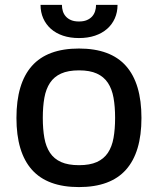

<svg xmlns="http://www.w3.org/2000/svg" viewBox="-20 -750 642 781"><path d="M301.1 -552.6Q429.7 -552.6 492.5 -481.7Q555.4 -410.9 555.4 -270.2Q555.4 -130.3 492.5 -59.7Q429.7 11 301.1 11Q172.6 11 109.7 -59.7Q46.9 -130.3 46.9 -270.2Q46.9 -410.9 109.7 -481.7Q172.6 -552.6 301.1 -552.6ZM301.5 -78.1Q345.5 -78.1 373.9 -90.9Q402.3 -103.7 418.9 -128.4Q435.4 -153.1 441.8 -188.9Q448.2 -224.8 448.2 -270.6Q448.2 -316.4 441.8 -352.3Q435.4 -388.1 418.9 -413Q402.3 -437.9 373.9 -450.8Q345.5 -463.8 301.5 -463.8Q257.1 -463.8 228.5 -450.8Q199.9 -437.9 183.4 -413Q166.9 -388.1 160.5 -352.3Q154.1 -316.4 154.1 -270.6Q154.1 -224.8 160.5 -188.9Q166.9 -153.1 183.4 -128.4Q199.9 -103.7 228.5 -90.9Q257.1 -78.1 301.5 -78.1ZM231.9 -730.1Q231.9 -717 235.6 -704.7Q239.3 -692.5 247.7 -683.1Q256 -673.7 269.2 -668.1Q282.3 -662.6 301.1 -662.6Q320 -662.6 333.1 -668.1Q346.2 -673.7 354.6 -682.9Q362.9 -692.1 366.8 -704.4Q370.7 -716.6 370.7 -730.1H458.1Q458.1 -700.3 447.1 -675.4Q436.1 -650.6 415.7 -632.6Q395.2 -614.7 366.3 -604.9Q337.4 -595.2 301.1 -595.2Q265.3 -595.2 236.3 -604.9Q207.4 -614.7 187.1 -632.6Q166.9 -650.6 155.9 -675.4Q144.9 -700.3 144.9 -730.1Z"/></svg>

Font: Cannonade Med
Style: Regular
Weight: 500
Designer: Rasmus Andersson
Foundry: rsms
Version: Version 3.012;git-f93a4a705